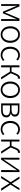

<svg xmlns="http://www.w3.org/2000/svg" viewBox="2472 -3058 600 5583"><g transform="rotate(90 2771.5 -267.0)"><path d="M100 0H154V-288C154 -331 150 -397 147 -450H152C167 -411 184 -372 200 -335L321 -52H368L488 -335C504 -372 521 -411 537 -450H541C538 -397 534 -331 534 -288V0H589V-533H521L401 -252C385 -207 366 -162 347 -117H342C326 -162 307 -207 290 -252L167 -533H100Z M985 13C1114 13 1226 -89 1226 -266C1226 -444 1114 -547 985 -547C856 -547 744 -444 744 -266C744 -89 856 13 985 13ZM985 -37C881 -37 805 -130 805 -266C805 -402 881 -496 985 -496C1089 -496 1166 -402 1166 -266C1166 -130 1089 -37 985 -37Z M1582 13C1650 13 1705 -16 1752 -56L1724 -96C1688 -64 1641 -37 1585 -37C1473 -37 1399 -130 1399 -266C1399 -402 1480 -496 1586 -496C1637 -496 1675 -473 1708 -442L1741 -482C1704 -515 1657 -547 1585 -547C1453 -547 1338 -444 1338 -266C1338 -89 1443 13 1582 13Z M2110 -280 2163 -406C2192 -477 2217 -488 2244 -488C2252 -488 2254 -489 2261 -486L2273 -542C2265 -545 2256 -547 2246 -547C2197 -547 2160 -525 2120 -432L2065 -303H1939V-533H1881V0H1939V-254H2067L2227 0H2291Z M2591 13C2720 13 2832 -89 2832 -266C2832 -444 2720 -547 2591 -547C2462 -547 2350 -444 2350 -266C2350 -89 2462 13 2591 13ZM2591 -37C2487 -37 2411 -130 2411 -266C2411 -402 2487 -496 2591 -496C2695 -496 2772 -402 2772 -266C2772 -130 2695 -37 2591 -37Z M2988 0H3189C3313 0 3394 -48 3394 -152C3394 -232 3339 -267 3282 -281V-285C3333 -301 3371 -333 3371 -401C3371 -493 3300 -533 3183 -533H2988ZM3046 -303V-488H3173C3270 -488 3311 -456 3311 -396C3311 -337 3271 -303 3164 -303ZM3046 -46V-257H3171C3279 -257 3335 -219 3335 -155C3335 -82 3283 -46 3179 -46Z M3740 13C3808 13 3863 -16 3910 -56L3882 -96C3846 -64 3799 -37 3743 -37C3631 -37 3557 -130 3557 -266C3557 -402 3638 -496 3744 -496C3795 -496 3833 -473 3866 -442L3899 -482C3862 -515 3815 -547 3743 -547C3611 -547 3496 -444 3496 -266C3496 -89 3601 13 3740 13Z M4268 -280 4321 -406C4350 -477 4375 -488 4402 -488C4410 -488 4412 -489 4419 -486L4431 -542C4423 -545 4414 -547 4404 -547C4355 -547 4318 -525 4278 -432L4223 -303H4097V-533H4039V0H4097V-254H4225L4385 0H4449Z M4567 0H4622L4853 -342C4874 -374 4907 -424 4928 -457H4933C4930 -385 4926 -316 4926 -256V0H4983V-533H4928L4697 -192C4676 -159 4643 -109 4622 -76H4617C4620 -148 4624 -219 4624 -276V-533H4567Z M5098 0H5160L5246 -141C5267 -174 5286 -207 5306 -238H5311C5334 -207 5353 -174 5372 -141L5463 0H5528L5348 -273L5513 -533H5452L5373 -402C5354 -371 5339 -343 5320 -314H5316C5296 -343 5278 -371 5259 -402L5177 -533H5113L5278 -279Z"/></g></svg>

Font: Spoqa Han Sans Neo Light
Style: Regular
Weight: 300
Designer: [Spoqa Han Sans Neo] Dong-huui Kim  Younghwa Kang  Yujin Lee  [Noto Sans] Ryoko NISHIZUKA  (kana & ideographs); Paul D. 
Foundry: Spoqa (http://www.spoqa-han-sans.com)
Version: Version 1.000